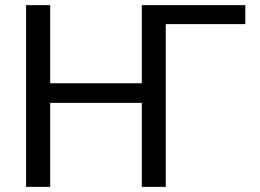

<svg xmlns="http://www.w3.org/2000/svg" viewBox="-20 -731 1016 751"><path d="M176.3 -405.3H534.7V-710.9H939.5V-636.7H628.4V0H534.7V-328.6H176.3V0H82V-710.9H176.3Z"/></svg>

Font: MAUL
Style: Regular
Weight: 400
Designer: MAUL
Version: Version 1.0; 2020; ttfautohint (v1.8.3)